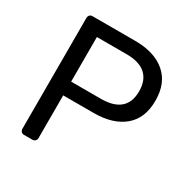

<svg xmlns="http://www.w3.org/2000/svg" viewBox="-159 -841 960 981"><g transform="rotate(30 320.5 -350.0)"><path d="M87.9 -22.9V-675.8Q87.9 -687 94 -693.6Q100.1 -700.2 109.9 -700.2H362.8Q475.6 -700.2 540.3 -645.5Q605 -590.8 605 -486.8Q605 -382.8 540.5 -328.9Q476.1 -274.9 362.8 -274.9H183.1V-22.9Q183.1 -13.2 176.5 -6.6Q169.9 0 160.2 0H109.9Q100.1 0 94 -6.6Q87.9 -13.2 87.9 -22.9ZM183.1 -356H357.9Q508.8 -356 508.8 -486.8Q508.8 -550.8 471.4 -585Q434.1 -619.1 357.9 -619.1H183.1Z"/></g></svg>

Font: Rubik AZ
Style: Regular
Weight: 400
Designer: Hubert and Fischer
Foundry: Hubert & Fischer
Version: Version 2.000